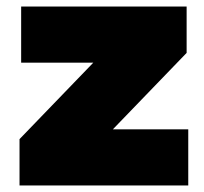

<svg xmlns="http://www.w3.org/2000/svg" viewBox="-20 -570 628 590"><path d="M40 0V-142.5L301.5 -413.5V-377.5H45V-550H553.5V-407.5L292 -136.5V-172.5H558.5V0Z"/></svg>

Font: Encode Sans SemiExpanded Black
Style: Regular
Weight: 900
Width: 6
Designer: Multiple Designers
Foundry: Impallari Type
Version: Version 3.002